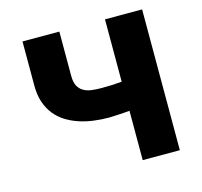

<svg xmlns="http://www.w3.org/2000/svg" viewBox="-105 -842 1008 958"><g transform="rotate(-15 399.0 -363.5)"><path d="M281.2 -727.3V-498.6Q281.2 -466.6 291 -447.4Q300.8 -428.3 318.2 -417.8Q335.6 -407.3 359.2 -403.9Q382.8 -400.6 410.5 -400.6Q437.1 -400.6 463.8 -401.6Q490.4 -402.7 517 -405.2V-727.3H708.8V0H517V-255Q502.1 -253.6 484.7 -252.3Q467.3 -251.1 451.9 -250.4Q436.4 -249.6 424.9 -249.1Q413.4 -248.6 410.5 -248.6Q370 -248.6 330.6 -253.9Q291.2 -259.2 255.7 -271.1Q220.2 -283 190 -302.2Q159.8 -321.4 137.8 -349.1Q115.8 -376.8 103.3 -413.9Q90.9 -451 90.9 -498.6V-727.3Z"/></g></svg>

Font: Inter P Black
Style: Regular
Weight: 900
Designer: Rasmus Andersson
Foundry: rsms
Version: Version 3.018;git-588b23468